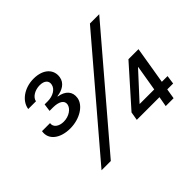

<svg xmlns="http://www.w3.org/2000/svg" viewBox="-148 -990 1247 1247"><g transform="rotate(-45 475.5 -366.5)"><path d="M159.8 0H245L865.8 -727.3H780.5ZM66.1 -453.1C53.3 -380.7 120 -335.2 208.1 -335.2C297.6 -335.2 371.4 -383.5 381.4 -441.8C389.9 -494.3 358.7 -529.8 297.6 -539.8V-542.6C345.9 -548.3 388.5 -572.4 395.6 -619.3C405.5 -680.4 360.1 -733 267.8 -733C185.4 -733 114.3 -684.7 104.4 -617.9H175.4C181.1 -650.6 222.3 -674.7 266.3 -674.7C308.9 -674.7 330.3 -653.4 324.6 -623.6C318.9 -588.1 277.7 -563.9 229.4 -563.9H201L193.9 -511.4H225.1C277.7 -511.4 311.8 -492.9 306.1 -458.8C300.4 -426.1 259.2 -396.3 209.5 -396.3C166.9 -396.3 134.2 -419 139.9 -453.1ZM553.3 -69.6H761.7L749.3 0H821.7L833.1 -69.6H887.1L895.6 -129.3H843L885.7 -386.4H793.3L563.2 -127.8ZM639.9 -129.3V-130.7L800.4 -305.4H802.6L773.1 -129.3Z"/></g></svg>

Font: Magic Ui Pro
Style: Italic
Weight: 400
Italic angle: -9.39999°
Designer: Stefan Endress, Andreas Faust
Version: Version 1.000;FEAKit 1.0